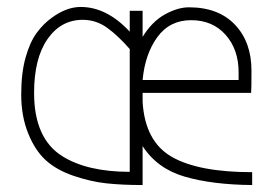

<svg xmlns="http://www.w3.org/2000/svg" viewBox="-20 -531 785 552"><path d="M705 -36V1Q591 0 511.5 -23Q432 -46 390 -111V1Q330 1 285 -4Q240 -9 191.5 -25.5Q143 -42 112 -70Q81 -98 61 -147.5Q41 -197 41 -259Q41 -321 53.5 -365.5Q66 -410 85.5 -436.5Q105 -463 129 -480Q171 -511 212 -511Q287 -511 353 -440V-500H390V-425Q417 -469 454 -489.5Q491 -510 523 -510Q608 -510 655.5 -460Q703 -410 703 -328Q703 -273 702 -264H390V-238Q397 -124 474 -80Q551 -36 705 -36ZM78 -264Q78 -133 159 -82Q231 -37 353 -37V-390Q319 -429 287.5 -451.5Q256 -474 218 -474Q155 -474 116.5 -418.5Q78 -363 78 -264ZM666 -301V-323Q666 -389 628.5 -431Q591 -473 529.5 -473Q468 -473 432.5 -424.5Q397 -376 390 -301Z"/></svg>

Font: Bubbler One
Style: Regular
Weight: 400
Designer: Brenda Gallo (gbrenda1987@gmail.com)
Foundry: Brenda Gallo
Version: Version 1.003